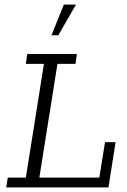

<svg xmlns="http://www.w3.org/2000/svg" viewBox="-20 -819 553 839"><path d="M7 0 14 -43H93L172 -540H93L99 -583H316L310 -540H231L152 -43H414L439 -198H485L454 0ZM205 -665 259 -799H312L235 -665Z"/></svg>

Font: Rokkitt SemiBold Light
Style: Italic
Weight: 300
Italic angle: -9°
Version: Version 3.103